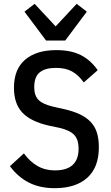

<svg xmlns="http://www.w3.org/2000/svg" viewBox="-20 -972 578 1004"><path d="M266 12Q188 12 130.5 -17.5Q73 -47 32 -103L105 -170Q136 -127 176 -104Q216 -81 267 -81Q391 -81 391 -195Q391 -241 369 -265.5Q347 -290 293 -303L236 -315Q142 -336 97.5 -382.5Q53 -429 53 -513Q53 -610 111.5 -660Q170 -710 275 -710Q350 -710 401.5 -684.5Q453 -659 491 -605L418 -541Q391 -579 357.5 -598Q324 -617 273 -617Q216 -617 187.5 -593.5Q159 -570 159 -516Q159 -472 181.5 -449.5Q204 -427 255 -415L312 -402Q362 -391 397 -374.5Q432 -358 454.5 -334Q477 -310 487 -277.5Q497 -245 497 -202Q497 -97 436.5 -42.5Q376 12 266 12ZM221 -760 108 -911 161 -952 271 -834 381 -952 434 -911 321 -760Z"/></svg>

Font: IBM Plex Sans Condensed Medium
Style: Regular
Weight: 500
Width: 3
Designer: Mike Abbink, Paul van der Laan, Pieter van Rosmalen
Foundry: Bold Monday
Version: Version 1.3